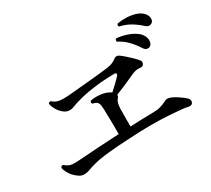

<svg xmlns="http://www.w3.org/2000/svg" viewBox="-132 -1019 1264 1150"><g transform="rotate(-30 500.0 -444.5)"><path d="M153 -101Q137 -101 120.5 -112Q104 -123 88 -140Q76 -154 66.5 -172Q57 -190 56 -204Q58 -210 63.5 -212.5Q69 -215 74 -213Q97 -192 121.5 -189.5Q146 -187 192 -191Q239 -195 310 -199Q381 -203 454 -207Q454 -223 454 -248Q454 -273 453.5 -299.5Q453 -326 452.5 -347Q452 -368 452 -377Q451 -394 449.5 -407Q448 -420 442 -427Q434 -439 410 -443Q399 -453 410 -464Q437 -470 476 -466.5Q515 -463 546 -442Q565 -459 586 -479Q607 -499 621 -515Q626 -522 624 -527.5Q622 -533 614 -533Q565 -533 516 -528.5Q467 -524 425 -516.5Q383 -509 354 -500Q326 -493 307.5 -485Q289 -477 273 -477Q251 -477 231.5 -492.5Q212 -508 199 -530.5Q186 -553 183 -573Q185 -579 191 -581Q197 -583 202 -580Q219 -563 245.5 -558.5Q272 -554 318 -558Q347 -561 384.5 -564Q422 -567 461.5 -571Q501 -575 535.5 -578.5Q570 -582 593 -585Q613 -588 627.5 -593.5Q642 -599 655 -609Q673 -624 691 -613Q704 -604 722 -588.5Q740 -573 758 -555.5Q776 -538 788 -523Q796 -512 789.5 -498.5Q783 -485 768 -486Q753 -488 739.5 -486.5Q726 -485 710 -478Q683 -465 641 -447Q599 -429 564 -415Q566 -406 558 -397Q549 -387 545 -375Q541 -363 539 -340Q539 -332 538.5 -309Q538 -286 538 -259Q538 -232 538 -211Q588 -213 630.5 -214.5Q673 -216 699 -216Q727 -216 749.5 -222.5Q772 -229 793 -240Q815 -252 846 -235Q864 -226 885 -211.5Q906 -197 918 -186Q930 -176 930.5 -163.5Q931 -151 922.5 -143.5Q914 -136 897 -140Q881 -144 846 -147.5Q811 -151 773 -153Q721 -157 649 -157Q577 -157 499 -152Q413 -148 346 -141Q279 -134 241 -123Q213 -116 195 -108.5Q177 -101 153 -101ZM875 -566Q865 -562 854.5 -565Q844 -568 834 -583Q813 -616 786 -644.5Q759 -673 721 -692Q719 -698 721 -704Q723 -710 728 -711Q758 -709 790.5 -699Q823 -689 849.5 -672Q876 -655 886 -633Q897 -609 892.5 -590.5Q888 -572 875 -566ZM958 -685Q949 -678 937.5 -678Q926 -678 914 -689Q885 -716 852 -735.5Q819 -755 778 -764Q774 -769 775 -775Q776 -781 780 -784Q808 -789 841 -788Q874 -787 903.5 -778Q933 -769 950 -751Q967 -733 968 -713Q969 -693 958 -685Z"/></g></svg>

Font: Zen Old Mincho SemiBold
Style: Regular
Weight: 600
Version: Version 1.500